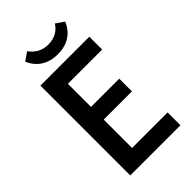

<svg xmlns="http://www.w3.org/2000/svg" viewBox="-264 -972 1058 1058"><g transform="rotate(-45 265.0 -443.0)"><path d="M89 -700H470V-600H203V-420H423V-321H203V-100H480V0H89ZM280 -754Q223 -754 183 -779.5Q143 -805 123 -853L171 -886Q191 -858 218 -843.5Q245 -829 280 -829Q317 -829 344.5 -844.5Q372 -860 387 -886L435 -853Q415 -805 375.5 -779.5Q336 -754 280 -754Z"/></g></svg>

Font: Tilda Sans Semibold
Style: Regular
Weight: 600
Designer: ParaType Ltd
Foundry: ParaType Ltd
Version: Version 1.009